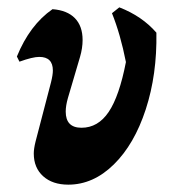

<svg xmlns="http://www.w3.org/2000/svg" viewBox="-20 -493 473 523"><path d="M72 -75Q72 -88 77 -108L119 -269Q124 -289 124 -301Q124 -338 87 -338Q69 -338 33 -325L26 -339Q61 -425 123 -468Q163 -465 184 -443.5Q205 -422 205 -384Q205 -362 198 -338L165 -226Q159 -205 159 -189Q159 -145 202 -145Q247 -145 276 -188Q305 -231 323 -324Q308 -400 285 -457L305 -473Q367 -449 406 -404Q408 -290 377 -195Q346 -100 290 -45Q234 10 166 10Q123 10 97.5 -13Q72 -36 72 -75Z"/></svg>

Font: Alegreya
Style: Bold Italic
Weight: 700
Italic angle: -7°
Designer: Juan Pablo del Peral
Foundry: Huerta Tipografica
Version: Version 2.007; ttfautohint (v1.6)